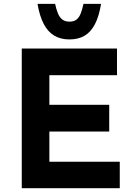

<svg xmlns="http://www.w3.org/2000/svg" viewBox="-20 -992 705 1012"><path d="M94.7 -736.3H596.7V-595.7H240.2V-439.5H555.7V-298.8H240.2V-139.6H611.3V0H94.7ZM345.7 -784.2Q298.8 -784.2 265.1 -804.7Q231.4 -825.2 210 -866.7Q188.5 -908.2 177.7 -971.7H270.5Q276.4 -943.4 285.2 -921.9Q293.9 -900.4 308.6 -889.2Q323.2 -877.9 345.7 -877.9Q370.1 -877.9 383.8 -889.2Q397.5 -900.4 405.8 -921.9Q414.1 -943.4 419.9 -971.7H512.7Q502 -906.2 480.5 -864.7Q459 -823.2 425.8 -803.7Q392.6 -784.2 345.7 -784.2Z"/></svg>

Font: Josefin Sans CFJ
Style: Bold
Weight: 700
Designer: Santiago Orozco
Foundry: Typemade
Version: Version 2.001